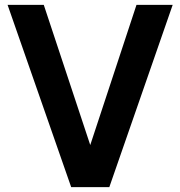

<svg xmlns="http://www.w3.org/2000/svg" viewBox="-20 -765 737 785"><path d="M11 -745H159L349 -172L538 -745H686L427 0H271Z"/></svg>

Font: Evergrow Sans
Style: Bold
Weight: 700
Foundry: 10Web
Version: Version 1.000